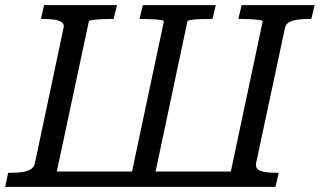

<svg xmlns="http://www.w3.org/2000/svg" viewBox="-39 -730 1249 750"><path d="M876 0H125L138 -60H889ZM-19 0 -7 -55H4Q29 -55 49 -58Q69 -61 81.5 -69Q94 -77 97 -91L209 -620Q213 -635 203 -642.5Q193 -650 175 -653Q157 -656 132 -656H121L133 -710H418L405 -656H396Q377 -656 357 -655Q337 -654 323 -652Q309 -650 308 -646L170 0ZM1037 0H850L987 -646Q988 -650 974 -652Q960 -654 940 -655Q920 -656 901 -656H892L905 -710H1190L1177 -656H1166Q1142 -656 1122 -653Q1102 -650 1089.5 -642.5Q1077 -635 1074 -620L961 -91Q959 -77 968 -69Q977 -61 996 -58Q1015 -55 1039 -55H1050ZM556 0H464L601 -646Q602 -650 588 -652Q574 -654 554 -655Q534 -656 515 -656H506L519 -710H804L791 -656H780Q756 -656 736.5 -655Q717 -654 705.5 -652Q694 -650 693 -646Z"/></svg>

Font: Roboto Serif
Style: Italic
Weight: 400
Italic angle: -10°
Designer: Greg Gazdowicz
Foundry: Commercial Type
Version: Version 1.008